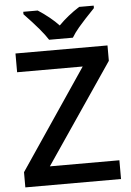

<svg xmlns="http://www.w3.org/2000/svg" viewBox="-61 -976 697 1021"><g transform="rotate(-5 287.5 -465.5)"><path d="M543 -100.1V0H32.2V-81.1L392.1 -613.8H42V-713.9H533.2V-631.8L171.9 -100.1ZM400.9 -931.2H478.5V-918Q422.9 -860.4 391.6 -823.7Q366.7 -793.9 353.5 -771H226.6Q195.8 -820.8 102.5 -918V-931.2H179.7Q247.1 -887.2 289.6 -841.8Q337.4 -890.6 400.9 -931.2Z"/></g></svg>

Font: Open Sans
Style: SemiBold
Weight: 600
Foundry: Ascender Corporation
Version: Version 1.10